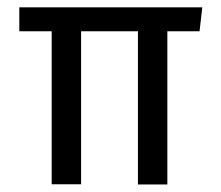

<svg xmlns="http://www.w3.org/2000/svg" viewBox="-20 -501 602 522"><path d="M32.5 -416V-481H530L522.5 -416ZM120.5 0V-452.5H200.5V0ZM355 0.5V-452H435V0.5Z"/></svg>

Font: Anek Latin
Style: Regular
Weight: 400
Designer: Yesha Goshar
Foundry: Ek Type
Version: Version 1.003